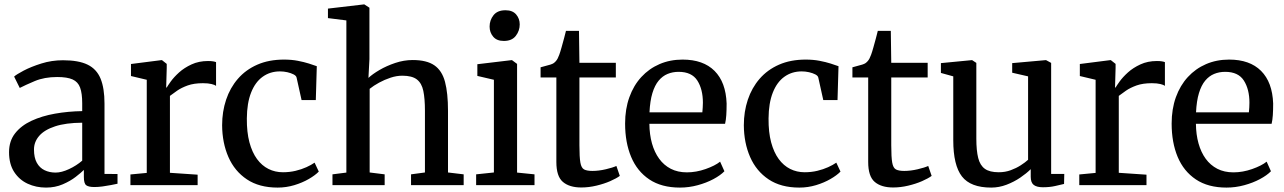

<svg xmlns="http://www.w3.org/2000/svg" viewBox="-20 -839 5820 870"><path d="M188.5 11Q143.5 11 105.5 -6.5Q67.5 -24 44.2 -59.8Q21 -95.5 21 -149.5Q21 -200 48.5 -235Q76 -270 123 -291.8Q170 -313.5 229.2 -324Q288.5 -334.5 352.5 -335.5V-371Q352.5 -416 343 -442Q333.5 -468 309 -479Q284.5 -490 239 -490Q181 -490 137.2 -471.5Q93.5 -453 69.5 -440.5L44 -492Q54 -501.5 87.2 -519Q120.5 -536.5 167.2 -551.2Q214 -566 265.5 -566Q336 -566 377 -546Q418 -526 435.8 -482.5Q453.5 -439 453.5 -370V-51L512.5 -50.5V-6.5Q501.5 -4 483.2 -0.5Q465 3 445 5.8Q425 8.5 408 8.5Q381.5 8.5 370.8 0.5Q360 -7.5 360 -37V-69Q347.5 -56.5 323 -37.5Q298.5 -18.5 264.2 -3.8Q230 11 188.5 11ZM232 -57Q259 -57 292.8 -72.8Q326.5 -88.5 352.5 -111V-283Q278 -282.5 229.5 -266.5Q181 -250.5 157.5 -223.2Q134 -196 134 -161.5Q134 -124.5 146.8 -101.5Q159.5 -78.5 181.8 -67.8Q204 -57 232 -57Z M571 0V-48.5L645 -55.5V-477.5L573.5 -494.5V-549L711 -566.5H714L735.5 -549.5V-530.5L733 -442.5H735.5Q740 -450.5 754 -470Q768 -489.5 791.5 -510.8Q815 -532 848 -547.2Q881 -562.5 922.5 -562.5Q937 -562.5 945.5 -561Q954 -559.5 959 -557.5V-450Q953.5 -454.5 938.5 -458.2Q923.5 -462 899.5 -462Q859 -462 830.5 -451.8Q802 -441.5 782.8 -428.2Q763.5 -415 750 -404.5V-56L875.5 -47.5V0Z M1238 11Q1154.5 11 1098.8 -26.2Q1043 -63.5 1015 -127.5Q987 -191.5 986.5 -271.5Q986.5 -333 1004.5 -387Q1022.5 -441 1058 -482Q1093.5 -523 1146 -546Q1198.5 -569 1267 -569Q1301 -569 1329.5 -563.5Q1358 -558 1380 -551Q1402 -544 1415.5 -539L1411 -385.5H1346.5L1324 -487Q1322.5 -495.5 1310.5 -501.8Q1298.5 -508 1282 -511.8Q1265.5 -515.5 1248.5 -515.5Q1204 -515.5 1170.2 -491.2Q1136.5 -467 1117.8 -419.5Q1099 -372 1098.5 -302Q1098 -240 1110.2 -194.2Q1122.5 -148.5 1144.5 -118.5Q1166.5 -88.5 1196.5 -73.5Q1226.5 -58.5 1262 -58.5Q1292.5 -58.5 1319.5 -65Q1346.5 -71.5 1368.5 -81.5Q1390.5 -91.5 1405.5 -102L1424.5 -61.5Q1408 -44.5 1379 -27.8Q1350 -11 1313.5 0Q1277 11 1238 11Z M1549.5 -57V-746.5L1466 -757V-800L1628.5 -819H1631L1654 -804V-571L1649.5 -486Q1667.5 -503 1699.5 -521.8Q1731.5 -540.5 1771 -553.8Q1810.5 -567 1850 -567Q1913.5 -567 1948.2 -543Q1983 -519 1996.5 -468Q2010 -417 2010 -337V-57.5L2081 -49V0H1842.5V-49L1905.5 -57.5V-337.5Q1905.5 -392 1898.2 -427Q1891 -462 1869 -479Q1847 -496 1803 -496Q1777 -496 1749.8 -487Q1722.5 -478 1697.8 -464.5Q1673 -451 1655 -436.5V-57.5L1723 -49V0H1486.5V-49Z M2137.5 0V-49L2218 -57.5V-477.5L2143 -495V-548L2298 -566.5H2300L2323 -549.5V-57L2402 -49V0ZM2262.5 -653.5Q2231 -653.5 2214.8 -672.8Q2198.5 -692 2198.5 -718.5Q2198.5 -747.5 2216.2 -770Q2234 -792.5 2270 -792.5H2271Q2302.5 -792.5 2318.8 -773.5Q2335 -754.5 2335 -728.5Q2335 -699.5 2317.2 -676.5Q2299.5 -653.5 2263.5 -653.5Z M2614 10.5Q2560 10.5 2530.5 -14.8Q2501 -40 2501 -105V-488H2429.5V-534Q2439 -537 2451.2 -540Q2463.5 -543 2473.8 -546.2Q2484 -549.5 2489 -553Q2495 -557.5 2499.2 -562.5Q2503.5 -567.5 2507 -574.2Q2510.5 -581 2514 -590.5Q2518.5 -602.5 2524.5 -624Q2530.5 -645.5 2536.2 -666.5Q2542 -687.5 2544.5 -699H2603.5L2605.5 -554.5H2770.5V-488H2605.5V-181Q2605.5 -127 2609.8 -102.5Q2614 -78 2626.8 -71.2Q2639.5 -64.5 2664.5 -64.5Q2693 -64.5 2725 -72Q2757 -79.5 2773 -87L2788.5 -42Q2773 -30.5 2745 -18.2Q2717 -6 2682.5 2.2Q2648 10.5 2614 10.5Z M3061 11Q2977.5 11 2922.2 -26Q2867 -63 2839.8 -128.2Q2812.5 -193.5 2812.5 -279Q2812.5 -345 2831.8 -398.5Q2851 -452 2886 -490Q2921 -528 2968.5 -548.5Q3016 -569 3073 -569Q3166.5 -569 3217.8 -517.8Q3269 -466.5 3272.5 -370Q3272.5 -340 3271 -317.5Q3269.5 -295 3265.5 -278H2922.5Q2923 -229.5 2934.2 -189.2Q2945.5 -149 2966.8 -119.8Q2988 -90.5 3019.5 -74.2Q3051 -58 3092.5 -58Q3134.5 -58 3177.2 -73Q3220 -88 3243 -106.5L3262.5 -63Q3244.5 -44.5 3212.8 -27.5Q3181 -10.5 3141.5 0.2Q3102 11 3061 11ZM2923 -330H3162.5Q3163.5 -339 3164.2 -351.5Q3165 -364 3165 -373.5Q3165 -434.5 3139.8 -474Q3114.5 -513.5 3055 -513.5Q3028 -513.5 3005 -504Q2982 -494.5 2964.5 -473.5Q2947 -452.5 2936.2 -417.2Q2925.5 -382 2923 -330Z M3602 11Q3518.5 11 3462.8 -26.2Q3407 -63.5 3379 -127.5Q3351 -191.5 3350.5 -271.5Q3350.5 -333 3368.5 -387Q3386.5 -441 3422 -482Q3457.5 -523 3510 -546Q3562.5 -569 3631 -569Q3665 -569 3693.5 -563.5Q3722 -558 3744 -551Q3766 -544 3779.5 -539L3775 -385.5H3710.5L3688 -487Q3686.5 -495.5 3674.5 -501.8Q3662.5 -508 3646 -511.8Q3629.5 -515.5 3612.5 -515.5Q3568 -515.5 3534.2 -491.2Q3500.5 -467 3481.8 -419.5Q3463 -372 3462.5 -302Q3462 -240 3474.2 -194.2Q3486.5 -148.5 3508.5 -118.5Q3530.5 -88.5 3560.5 -73.5Q3590.5 -58.5 3626 -58.5Q3656.5 -58.5 3683.5 -65Q3710.5 -71.5 3732.5 -81.5Q3754.5 -91.5 3769.5 -102L3788.5 -61.5Q3772 -44.5 3743 -27.8Q3714 -11 3677.5 0Q3641 11 3602 11Z M4027 10.5Q3973 10.5 3943.5 -14.8Q3914 -40 3914 -105V-488H3842.5V-534Q3852 -537 3864.2 -540Q3876.5 -543 3886.8 -546.2Q3897 -549.5 3902 -553Q3908 -557.5 3912.2 -562.5Q3916.5 -567.5 3920 -574.2Q3923.5 -581 3927 -590.5Q3931.5 -602.5 3937.5 -624Q3943.5 -645.5 3949.2 -666.5Q3955 -687.5 3957.5 -699H4016.5L4018.5 -554.5H4183.5V-488H4018.5V-181Q4018.5 -127 4022.8 -102.5Q4027 -78 4039.8 -71.2Q4052.5 -64.5 4077.5 -64.5Q4106 -64.5 4138 -72Q4170 -79.5 4186 -87L4201.5 -42Q4186 -30.5 4158 -18.2Q4130 -6 4095.5 2.2Q4061 10.5 4027 10.5Z M4705.5 9.5Q4678 9.5 4664.2 -1Q4650.5 -11.5 4650.5 -38V-72.5Q4631.5 -53.5 4603.2 -34.2Q4575 -15 4541 -2Q4507 11 4471.5 11Q4378 11 4338.8 -39.5Q4299.5 -90 4299.5 -203.5V-493L4243.5 -508.5V-553L4383.5 -566.5H4385L4404 -554V-211Q4404 -156.5 4412.5 -123Q4421 -89.5 4442.8 -74Q4464.5 -58.5 4505.5 -58.5Q4535 -58.5 4560 -67.8Q4585 -77 4605.2 -90Q4625.5 -103 4638.5 -115V-493L4566.5 -509.5V-553L4718 -566.5H4720L4743 -554V-51H4802.5L4801.5 -5.5Q4784.5 -1.5 4760.5 4Q4736.5 9.5 4705.5 9.5Z M4870.5 0V-48.5L4944.5 -55.5V-477.5L4873 -494.5V-549L5010.5 -566.5H5013.5L5035 -549.5V-530.5L5032.5 -442.5H5035Q5039.5 -450.5 5053.5 -470Q5067.5 -489.5 5091 -510.8Q5114.5 -532 5147.5 -547.2Q5180.5 -562.5 5222 -562.5Q5236.5 -562.5 5245 -561Q5253.5 -559.5 5258.5 -557.5V-450Q5253 -454.5 5238 -458.2Q5223 -462 5199 -462Q5158.5 -462 5130 -451.8Q5101.5 -441.5 5082.2 -428.2Q5063 -415 5049.5 -404.5V-56L5175 -47.5V0Z M5537.5 11Q5454 11 5398.8 -26Q5343.5 -63 5316.2 -128.2Q5289 -193.5 5289 -279Q5289 -345 5308.2 -398.5Q5327.5 -452 5362.5 -490Q5397.5 -528 5445 -548.5Q5492.5 -569 5549.5 -569Q5643 -569 5694.2 -517.8Q5745.5 -466.5 5749 -370Q5749 -340 5747.5 -317.5Q5746 -295 5742 -278H5399Q5399.5 -229.5 5410.8 -189.2Q5422 -149 5443.2 -119.8Q5464.5 -90.5 5496 -74.2Q5527.5 -58 5569 -58Q5611 -58 5653.8 -73Q5696.5 -88 5719.5 -106.5L5739 -63Q5721 -44.5 5689.2 -27.5Q5657.5 -10.5 5618 0.2Q5578.5 11 5537.5 11ZM5399.5 -330H5639Q5640 -339 5640.8 -351.5Q5641.5 -364 5641.5 -373.5Q5641.5 -434.5 5616.2 -474Q5591 -513.5 5531.5 -513.5Q5504.5 -513.5 5481.5 -504Q5458.5 -494.5 5441 -473.5Q5423.5 -452.5 5412.8 -417.2Q5402 -382 5399.5 -330Z"/></svg>

Font: Merriweather 20pt
Style: Regular
Weight: 400
Version: Version 2.100